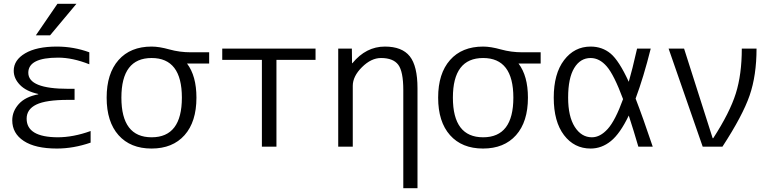

<svg xmlns="http://www.w3.org/2000/svg" viewBox="-20 -777 4077 1017"><path d="M121.1 -148.4Q121.1 -50.8 285.2 -49.8Q368.2 -49.8 460 -83V-21.5Q369.1 9.8 281.2 9.8Q167 9.8 106 -30.3Q44.9 -70.3 44.9 -139.6Q44.9 -187.5 79.6 -226.1Q114.3 -264.6 182.6 -277.3V-279.3Q119.1 -293 85.9 -327.1Q52.7 -361.3 52.7 -402.3Q52.7 -459 113.3 -494.6Q173.8 -530.3 281.2 -530.3Q370.1 -530.3 453.1 -500V-436.5Q364.3 -471.7 288.1 -471.7Q129.9 -471.7 129.9 -391.6Q129.9 -306.6 340.8 -306.6H375V-248H340.8Q223.6 -248 172.4 -223.1Q121.1 -198.2 121.1 -148.4ZM284.2 -756.8H384.8L245.1 -589.8H169.9Z M943.4 -259.8Q943.4 -469.7 783.2 -469.7Q623 -469.7 623 -259.8Q623 -49.8 783.2 -49.8Q943.4 -49.8 943.4 -259.8ZM783.2 -530.3Q823.2 -530.3 877.4 -515.1Q931.6 -500 991.2 -500H1087.9V-440.4H970.7Q1020.5 -375 1020.5 -259.8Q1020.5 -131.8 957.5 -61Q894.5 9.8 782.7 9.8Q670.9 9.8 607.9 -61Q544.9 -131.8 544.9 -259.8Q544.9 -387.7 607.9 -459Q670.9 -530.3 783.2 -530.3Z M1444.3 -460V0H1367.2V-460H1157.2V-519.5H1651.4V-460Z M1771.5 0V-519.5H1843.8L1844.7 -442.4H1846.7Q1918.9 -530.3 2018.6 -530.3Q2109.4 -530.3 2150.4 -479Q2191.4 -427.7 2191.4 -309.6V219.7H2116.2V-299.8Q2116.2 -398.4 2089.4 -434.1Q2062.5 -469.7 1998 -469.7Q1946.3 -469.7 1897.5 -421.4Q1848.6 -373 1848.6 -322.3V0Z M2699.2 -259.8Q2699.2 -469.7 2539.1 -469.7Q2378.9 -469.7 2378.9 -259.8Q2378.9 -49.8 2539.1 -49.8Q2699.2 -49.8 2699.2 -259.8ZM2539.1 -530.3Q2579.1 -530.3 2633.3 -515.1Q2687.5 -500 2747.1 -500H2843.8V-440.4H2726.6Q2776.4 -375 2776.4 -259.8Q2776.4 -131.8 2713.4 -61Q2650.4 9.8 2538.6 9.8Q2426.8 9.8 2363.8 -61Q2300.8 -131.8 2300.8 -259.8Q2300.8 -387.7 2363.8 -459Q2426.8 -530.3 2539.1 -530.3Z M3108.4 -530.3Q3169.9 -530.3 3214.4 -493.2Q3258.8 -456.1 3310.5 -343.8Q3328.1 -403.3 3354.5 -519.5H3426.8Q3388.7 -367.2 3346.7 -254.9Q3385.7 -154.3 3437.5 0H3361.3Q3336.9 -84 3310.5 -165Q3264.6 -69.3 3215.8 -29.8Q3167 9.8 3108.4 9.8Q3021.5 9.8 2967.3 -61.5Q2913.1 -132.8 2913.1 -259.8Q2913.1 -386.7 2967.8 -458.5Q3022.5 -530.3 3108.4 -530.3ZM3280.3 -252Q3232.4 -380.9 3193.8 -425.3Q3155.3 -469.7 3108.4 -469.7Q3053.7 -469.7 3021.5 -416.5Q2989.3 -363.3 2989.3 -259.8Q2989.3 -160.2 3024.4 -105Q3059.6 -49.8 3115.2 -49.8Q3159.2 -49.8 3199.2 -94.2Q3239.3 -138.7 3280.3 -252Z M3521.5 -519.5H3603.5L3754.9 -44.9H3757.8Q3845.7 -180.7 3877.4 -281.7Q3909.2 -382.8 3909.2 -519.5H3987.3Q3987.3 -377.9 3950.7 -271.5Q3914.1 -165 3806.6 0H3702.1Z"/></svg>

Font: Mgen+ 1c regular
Style: Regular
Weight: 400
Designer: [Source Han Sans]
Ryoko NISHIZUKA  (kana & ideographs); Paul D. Hunt (Latin, Greek & Cyrillic); Wenlong ZHANG  (bopomofo
Version: Version 1.059.20150602